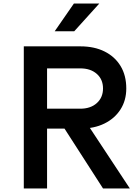

<svg xmlns="http://www.w3.org/2000/svg" viewBox="-20 -1061 790 1081"><path d="M114 0V-800H433Q511 -800 569 -771Q627 -742 659 -689Q691 -636 691 -563Q691 -496 658.5 -445Q626 -394 568 -365.5Q510 -337 433 -337H245V0ZM560 0 329 -359H474L711 0ZM245 -449H432Q490 -449 525 -480.5Q560 -512 560 -563Q560 -614 525 -645Q490 -676 432 -676H245ZM288 -885 396 -1041H539L398 -885Z"/></svg>

Font: Martian Mono SemiExpanded Medium
Style: Regular
Weight: 500
Width: 6
Designer: Roman Shamin
Foundry: Evil Martians
Version: Version 1.000